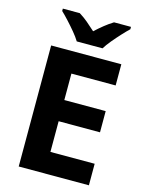

<svg xmlns="http://www.w3.org/2000/svg" viewBox="-136 -1014 824 1094"><g transform="rotate(15 276.0 -467.0)"><path d="M85 0V-714H499V-589H238V-433H482V-308H238V-127H499V0ZM220 -774Q206 -797 183.5 -824Q161 -851 137.5 -876.5Q114 -902 95 -920V-934H195Q221 -918 245 -898Q269 -878 295 -854Q321 -878 346 -898Q371 -918 397 -934H497V-920Q479 -903 455 -877Q431 -851 408.5 -824Q386 -797 372 -774Z"/></g></svg>

Font: Noto Sans Symbols
Style: Bold
Weight: 700
Version: Version 2.002